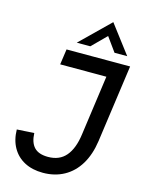

<svg xmlns="http://www.w3.org/2000/svg" viewBox="-135 -995 823 1088"><g transform="rotate(15 276.5 -451.0)"><path d="M20 -186 121 -192Q123 -137 149.2 -109.2Q175.5 -81.5 230.5 -81.5Q297.5 -81.5 335 -125.5Q372.5 -169.5 384 -253.5L433 -606H162L175 -697H548L484.5 -242Q473 -161.5 438.5 -104.2Q404 -47 349.5 -17Q295 13 225.5 13Q163.5 13 117.8 -11Q72 -35 46.5 -79.8Q21 -124.5 20 -186ZM391 -915 517 -749H442.5L383 -831.5L300.5 -749H221Z"/></g></svg>

Font: HK Grotesk Medium
Style: Italic
Weight: 500
Italic angle: -8°
Designer: Alfredo Marco Pradil
Foundry: Hanken Design Co.
Version: Version 3.004